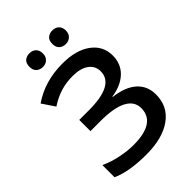

<svg xmlns="http://www.w3.org/2000/svg" viewBox="-262 -1016 1138 1138"><g transform="rotate(-45 307.0 -447.5)"><path d="M546.9 -546.9Q546.9 -477.1 500.7 -432.6Q454.6 -388.2 373 -376V-373Q466.8 -361.8 515.9 -317.6Q564.9 -273.4 564.9 -202.1Q564.9 -102.5 487.1 -46.4Q409.2 9.8 272 9.8Q129.4 9.8 43.9 -28.8V-130.9Q91.3 -108.4 150.1 -96.2Q209 -84 257.8 -84Q445.8 -84 445.8 -207Q445.8 -263.7 389.4 -293.5Q333 -323.2 222.2 -323.2H136.2V-417H216.8Q430.2 -417 430.2 -530.8Q430.2 -576.2 393.8 -602.5Q357.4 -628.9 292 -628.9Q240.2 -628.9 193.4 -615.2Q146.5 -601.6 96.2 -568.8L43 -647.9Q152.8 -724.1 301.8 -724.1Q415 -724.1 481 -675.8Q546.9 -627.4 546.9 -546.9ZM149.9 -848.1Q149.9 -878.4 166.3 -891.8Q182.6 -905.3 206.1 -905.3Q231.9 -905.3 247.3 -890.1Q262.7 -875 262.7 -848.1Q262.7 -822.3 247.1 -806.6Q231.4 -791 206.1 -791Q182.6 -791 166.3 -805.2Q149.9 -819.3 149.9 -848.1ZM341.8 -848.1Q341.8 -878.4 358.2 -891.8Q374.5 -905.3 397.9 -905.3Q423.8 -905.3 439.5 -890.1Q455.1 -875 455.1 -848.1Q455.1 -821.8 439 -806.4Q422.9 -791 397.9 -791Q374.5 -791 358.2 -805.2Q341.8 -819.3 341.8 -848.1Z"/></g></svg>

Font: JBL Sans
Style: Semibold
Weight: 600
Version: Version 1.10